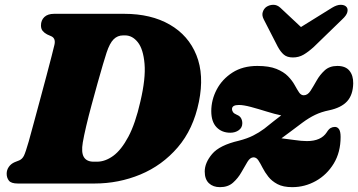

<svg xmlns="http://www.w3.org/2000/svg" viewBox="-20 -757 1477 792"><path d="M7.5 -40.5Q7.5 -56 16.5 -68.8Q25.5 -81.5 40.5 -88L59.5 -95.5Q72 -101 78.8 -114.8Q85.5 -128.5 98.5 -173.5Q107.5 -206 120 -252.2Q132.5 -298.5 146 -348.5Q159.5 -398.5 171.8 -444.8Q184 -491 192.8 -525Q201.5 -559 204.5 -572Q210.5 -598 192.5 -607L174.5 -615Q163 -621 156 -629.5Q149 -638 149 -652Q149 -673.5 163 -686.8Q177 -700 203 -700H492.5Q603 -700 680.2 -655.5Q757.5 -611 790.2 -529.5Q823 -448 800.5 -337Q777.5 -224 713.2 -149.2Q649 -74.5 559.2 -37.2Q469.5 0 370 0H53.5Q26 0 16.8 -11.8Q7.5 -23.5 7.5 -40.5ZM380 -90Q414 -90 447.2 -114.2Q480.5 -138.5 509.5 -193Q538.5 -247.5 559 -338Q581.5 -433.5 576.2 -494Q571 -554.5 548.5 -582.8Q526 -611 496 -611H488Q465 -611 448.8 -595Q432.5 -579 419.5 -539.5Q414.5 -524.5 404.5 -490.8Q394.5 -457 382.2 -413Q370 -369 357.5 -323Q345 -277 335.5 -236.5Q326 -196 321.5 -169.5Q314.5 -128 326 -109Q337.5 -90 366.5 -90ZM1385 -192Q1385 -129 1356.8 -82.5Q1328.5 -36 1283 -10.5Q1237.5 15 1185.5 15Q1148 15 1124.5 2.5Q1101 -10 1086.8 -28.2Q1072.5 -46.5 1063.2 -64.8Q1054 -83 1045.8 -95.5Q1037.5 -108 1026 -108Q1012 -108 1000.8 -89.5Q989.5 -71 975.8 -46.5Q962 -22 941.2 -3.5Q920.5 15 887.5 15Q859 15 841.8 -1.2Q824.5 -17.5 824.5 -49.5Q824.5 -85.5 855 -121.8Q885.5 -158 965 -176.5Q1000 -185.5 1024.2 -197.8Q1048.5 -210 1070 -226Q1092 -244 1109.5 -257.5Q1127 -271 1140 -281Q1113 -286.5 1079.5 -297Q1046 -307.5 1015.2 -315.8Q984.5 -324 965.5 -324Q937 -324 937 -307Q937 -301 941 -294.8Q945 -288.5 957 -283.5Q969.5 -278.5 974.5 -269.2Q979.5 -260 979.5 -248.5Q979.5 -230.5 965 -220Q950.5 -209.5 930 -209.5Q895 -209.5 873.2 -232.2Q851.5 -255 851.5 -298.5Q851.5 -345 874 -387.8Q896.5 -430.5 939 -457.8Q981.5 -485 1041.5 -485Q1090 -485 1120.2 -472.8Q1150.5 -460.5 1168 -442.5Q1185.5 -424.5 1195.5 -406.2Q1205.5 -388 1213.5 -376Q1221.5 -364 1233 -364Q1249 -364 1260.8 -382.2Q1272.5 -400.5 1286 -424.5Q1299.5 -448.5 1319.5 -466.8Q1339.5 -485 1371.5 -485Q1405.5 -485 1421.5 -465.2Q1437.5 -445.5 1437 -413Q1436 -365.5 1411.8 -339Q1387.5 -312.5 1337.5 -302Q1305.5 -295.5 1280 -283.2Q1254.5 -271 1227.5 -251Q1196.5 -227.5 1175.5 -212Q1154.5 -196.5 1141 -186.5Q1164 -184 1194.2 -179.5Q1224.5 -175 1246 -175Q1304.5 -175 1328 -211.5Q1336 -224.5 1344 -229Q1352 -233.5 1361.5 -233.5Q1372 -233.5 1378.5 -224Q1385 -214.5 1385 -192ZM1275 -564Q1252 -543 1232.2 -531.5Q1212.5 -520 1188.5 -520Q1164.5 -520 1151 -531.5Q1137.5 -543 1126 -564L1068 -677Q1059.5 -693.5 1063.8 -707Q1068 -720.5 1078 -728Q1091 -737 1107 -737.2Q1123 -737.5 1136.5 -725L1221.5 -645.5L1349.5 -725Q1370 -737.5 1386 -737.2Q1402 -737 1409.5 -728Q1416 -720.5 1412.8 -707Q1409.5 -693.5 1391.5 -677Z"/></svg>

Font: Fraunces 9pt S050 Black
Style: Italic
Weight: 900
Italic angle: -16°
Version: Version 1.000; ttfautohint (v1.8.3)